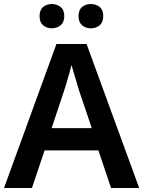

<svg xmlns="http://www.w3.org/2000/svg" viewBox="-20 -936 713 956"><path d="M533 0 470 -187H202L139 0H0L261 -717H411L673 0ZM375 -481Q371 -495 363.5 -519.5Q356 -544 348.5 -569.5Q341 -595 336 -612Q331 -592 323.5 -565.5Q316 -539 309 -515.5Q302 -492 298 -481L237 -298H437ZM177 -855Q177 -887 195 -901.5Q213 -916 238 -916Q263 -916 281.5 -901.5Q300 -887 300 -856Q300 -825 281.5 -810Q263 -795 238 -795Q213 -795 195 -810Q177 -825 177 -855ZM371 -855Q371 -887 389 -901.5Q407 -916 432 -916Q458 -916 476 -901.5Q494 -887 494 -856Q494 -825 476 -810Q458 -795 433 -795Q407 -795 389 -810Q371 -825 371 -855Z"/></svg>

Font: Noto Sans NKo Unjoined SemiBold
Style: Regular
Weight: 600
Designer: Monotype Design Team
Foundry: Monotype Imaging Inc.
Version: Version 2.004